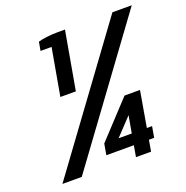

<svg xmlns="http://www.w3.org/2000/svg" viewBox="-126 -816 904 932"><g transform="rotate(-20 326.5 -350.0)"><path d="M40 0 553 -700H653L140 0ZM420 0 430 -58H288L298 -115L470 -300H550L518 -115H545L535 -58H508L498 0ZM372 -115H440L456 -204ZM175 -400 218 -643H161L169 -688Q185 -693 213 -696.5Q241 -700 270 -700H308L255 -400Z"/></g></svg>

Font: Cuprum SemiBold
Style: Italic
Weight: 600
Italic angle: -10°
Version: Version 3.000